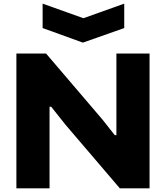

<svg xmlns="http://www.w3.org/2000/svg" viewBox="-20 -1034 911 1054"><path d="M214 -1014 438 -934 662 -1014V-880L435 -800L214 -880ZM70 -740H233L543 -377L610 -292H619V-740H801V0H638L339 -350L261 -448H252V0H70Z"/></svg>

Font: Encode Sans Wide
Style: ExtraBold
Weight: 800
Designer: Pablo Impallari, Andres Torresi
Foundry: Pablo Impallari, Andres Torresi
Version: Version 1.000; ttfautohint (v1.00) -l 8 -r 50 -G 200 -x 14 -